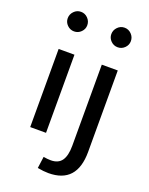

<svg xmlns="http://www.w3.org/2000/svg" viewBox="-189 -917 976 1254"><g transform="rotate(20 298.5 -289.5)"><path d="M82 -752Q82 -780 102 -800.5Q122 -821 150 -821Q178 -821 198 -800.5Q218 -780 218 -752Q218 -725 198 -705Q178 -685 150 -685Q122 -685 102 -705Q82 -725 82 -752ZM385 -752Q385 -780 405 -800.5Q425 -821 453 -821Q481 -821 501 -800.5Q521 -780 521 -752Q521 -725 501 -705Q481 -685 453 -685Q425 -685 405 -705Q385 -725 385 -752ZM95 0V-543H205V0ZM309 242Q276 242 233 234L244 153Q272 158 295 158Q347 158 371 124Q395 90 395 21V-543H506V23Q506 242 309 242Z"/></g></svg>

Font: Martel Sans DemiBold
Style: Regular
Weight: 600
Designer: Dan Reynolds and Mathieu Réguer
Foundry: Dan Reynolds and Mathieu Réguer
Version: Version 1.001;PS 001.001;hotconv 1.0.70;makeotf.lib2.5.58329